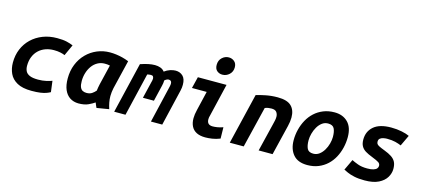

<svg xmlns="http://www.w3.org/2000/svg" viewBox="-61 -1304 4043 1837"><g transform="rotate(15 1960.0 -385.5)"><path d="M285 12Q195 12 142 -17.5Q89 -47 66.5 -96Q44 -145 44 -204Q44 -277 69.5 -338Q95 -399 142 -444Q189 -489 253 -514Q317 -539 394 -539Q453 -539 489 -530.5Q525 -522 553 -510L503 -400Q486 -408 458 -414Q430 -420 394 -420Q349 -420 310.5 -406Q272 -392 243.5 -365Q215 -338 199 -299Q183 -260 183 -209Q183 -180 194 -157Q205 -134 234.5 -121Q264 -108 318 -108Q362 -108 399 -116.5Q436 -125 455 -133L469 -24Q451 -14 428.5 -6Q406 2 372 7Q338 12 285 12Z M749 12Q700 11 664.5 -12.5Q629 -36 609.5 -81Q590 -126 590 -193Q590 -269 615.5 -332.5Q641 -396 686.5 -442Q732 -488 791.5 -513Q851 -538 918 -538Q948 -538 979 -534Q1010 -530 1042 -522Q1074 -514 1106 -501L1037 -215Q1033 -195 1030.5 -175.5Q1028 -156 1028 -136Q1028 -103 1034 -72.5Q1040 -42 1050 -11L929 9Q925 1 917.5 -16.5Q910 -34 908 -40Q886 -24 847.5 -6Q809 12 749 12ZM799 -105Q831 -105 852 -119Q873 -133 889 -152Q891 -169 893.5 -183Q896 -197 900 -216L948 -416Q935 -419 922 -420Q909 -421 897 -421Q858 -421 826 -403Q794 -385 772 -354.5Q750 -324 738 -285Q726 -246 726 -204Q726 -165 735 -143.5Q744 -122 760.5 -113.5Q777 -105 799 -105Z M1102 0 1222 -503Q1263 -517 1298 -524.5Q1333 -532 1365 -532Q1394 -532 1419 -523Q1444 -514 1460 -493Q1486 -513 1515.5 -522.5Q1545 -532 1569 -532Q1613 -532 1641.5 -504.5Q1670 -477 1670 -419Q1670 -406 1668.5 -390.5Q1667 -375 1663 -360L1578 0H1466L1553 -370Q1555 -378 1556 -386.5Q1557 -395 1557 -399Q1557 -416 1549.5 -424Q1542 -432 1527 -432Q1517 -432 1506.5 -426.5Q1496 -421 1487 -413Q1487 -387 1480 -360L1442 -200H1333L1373 -367Q1375 -374 1377 -383Q1379 -392 1379 -401Q1379 -412 1373.5 -421.5Q1368 -431 1351 -431Q1341 -431 1332 -429.5Q1323 -428 1315 -426L1214 0Z M2006 12Q1954 12 1919.5 -5.5Q1885 -23 1868 -56.5Q1851 -90 1851 -136Q1851 -155 1854 -176.5Q1857 -198 1863 -222L1908 -412H1762L1790 -526H2074L1998 -205Q1994 -193 1992.5 -182.5Q1991 -172 1991 -164Q1991 -136 2005 -122Q2019 -108 2048 -108Q2067 -108 2093 -112Q2119 -116 2150 -127L2152 -15Q2111 1 2074.5 6.5Q2038 12 2006 12ZM2009 -610Q1978 -610 1955.5 -629Q1933 -648 1933 -687Q1933 -732 1962 -759Q1991 -786 2028 -786Q2060 -786 2083.5 -766Q2107 -746 2107 -708Q2107 -665 2077.5 -637.5Q2048 -610 2009 -610Z M2247 0 2368 -504Q2403 -515 2459.5 -526.5Q2516 -538 2579 -538Q2673 -538 2714 -498Q2755 -458 2755 -385Q2755 -366 2752 -343.5Q2749 -321 2743 -297L2671 0H2533L2601 -279Q2605 -296 2609.5 -315.5Q2614 -335 2614 -354Q2614 -380 2600 -399.5Q2586 -419 2549 -419Q2533 -419 2516.5 -416.5Q2500 -414 2484 -407L2385 0Z M3017 15Q2923 15 2877 -39.5Q2831 -94 2831 -183Q2831 -236 2844 -288Q2857 -340 2882 -385.5Q2907 -431 2944.5 -465.5Q2982 -500 3031.5 -520Q3081 -540 3142 -540Q3224 -540 3274 -490Q3324 -440 3324 -342Q3324 -289 3311.5 -237Q3299 -185 3274.5 -139.5Q3250 -94 3213 -59.5Q3176 -25 3127 -5Q3078 15 3017 15ZM3045 -105Q3078 -105 3104 -124.5Q3130 -144 3148.5 -175Q3167 -206 3176.5 -241.5Q3186 -277 3186 -308Q3186 -360 3171 -390.5Q3156 -421 3109 -421Q3076 -421 3050 -401.5Q3024 -382 3006 -351Q2988 -320 2978.5 -284.5Q2969 -249 2969 -218Q2969 -166 2984 -135.5Q2999 -105 3045 -105Z M3585 15Q3524 15 3481.5 5.5Q3439 -4 3413 -16Q3387 -28 3373 -35L3424 -143Q3447 -131 3486 -116.5Q3525 -102 3580 -102Q3619 -102 3642 -109.5Q3665 -117 3674.5 -129Q3684 -141 3684 -155Q3684 -176 3666.5 -188Q3649 -200 3598 -220Q3556 -236 3528.5 -253Q3501 -270 3487 -295.5Q3473 -321 3473 -360Q3473 -441 3530.5 -490.5Q3588 -540 3703 -540Q3759 -540 3807.5 -530Q3856 -520 3884 -506L3833 -398Q3808 -409 3774.5 -417.5Q3741 -426 3691 -426Q3677 -426 3657.5 -422.5Q3638 -419 3624 -408.5Q3610 -398 3610 -377Q3610 -364 3615.5 -354.5Q3621 -345 3639.5 -335.5Q3658 -326 3695 -312Q3740 -295 3768.5 -276Q3797 -257 3810.5 -230.5Q3824 -204 3824 -162Q3824 -119 3800 -78.5Q3776 -38 3723.5 -11.5Q3671 15 3585 15Z"/></g></svg>

Font: Ubuntu Sans Mono
Style: Italic
Weight: 400
Italic angle: -13.5°
Monospace: yes
Designer: Dalton Maag Ltd
Foundry: Dalton Maag Ltd
Version: Version 1.006